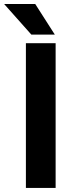

<svg xmlns="http://www.w3.org/2000/svg" viewBox="-54 -923 366 943"><path d="M219.2 -710.9V0H73.2V-710.9ZM119.1 -903.3 215.3 -752.9H100.1L-33.7 -903.3Z"/></svg>

Font: Vazirmatn RD
Style: Bold
Weight: 700
Designer: Saber Rastikerdar
Foundry: Saber Rastikerdar
Version: Version 32.102